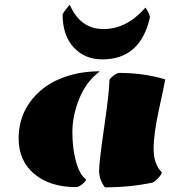

<svg xmlns="http://www.w3.org/2000/svg" viewBox="-20 -804 790 825"><path d="M635.3 -19.5Q540 1 430.7 1Q405.8 -32.7 405.8 -69.8Q405.8 -106.9 427.7 -258.1Q449.7 -409.2 450.2 -459Q450.2 -465.3 466.3 -478Q482.4 -490.7 493.2 -490.7Q597.7 -490.7 689.9 -462.9Q688 -447.3 664.1 -338.6Q640.1 -230 640.1 -164.3Q640.1 -98.6 675.3 -63.5Q675.3 -56.6 661.6 -40.8Q647.9 -24.9 635.3 -19.5ZM409.2 -497.6Q351.1 -454.6 321 -380.9Q291 -307.1 291 -236.1Q291 -165 306.9 -108.6Q322.8 -52.2 349.6 -33.2Q349.6 -25.9 334 -12.9Q318.4 0 307.1 0Q195.3 0 127.7 -56.2Q60.1 -112.3 60.1 -209.5Q60.1 -330.1 151.4 -412.1Q195.3 -451.7 262 -474.6Q328.6 -497.6 409.2 -497.6ZM605 -771.5Q619.1 -752 624.5 -730.5Q584 -548.8 419.9 -548.8Q343.8 -548.8 296.4 -600.6Q249 -652.3 249 -742.2Q258.3 -759.8 279.8 -783.7Q324.7 -679.2 424.8 -679.2Q524.9 -679.2 605 -771.5Z"/></svg>

Font: Emblema One
Style: Regular
Weight: 400
Designer: Riccardo De Franceschi
Foundry: Riccardo De Franceschi
Version: Version 1.003